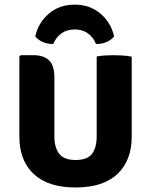

<svg xmlns="http://www.w3.org/2000/svg" viewBox="-20 -794 652 828"><path d="M548 -204.5Q548 -102 486.5 -43.8Q425 14.5 306 14.5Q187 14.5 125.2 -43.8Q63.5 -102 63.5 -204.5V-550L69.5 -556H124.5Q168 -556 191.2 -534Q214.5 -512 214.5 -460V-205.5Q214.5 -158 235.2 -131Q256 -104 306 -104Q357 -104 377 -131Q397 -158 397 -205.5V-550.5Q416 -554 436 -555Q456 -556 470.5 -556Q484.5 -556 507.2 -554.8Q530 -553.5 548 -549.5ZM472 -637Q459.5 -621 438 -612.2Q416.5 -603.5 394 -604.5Q382.5 -633.5 359 -650.2Q335.5 -667 302 -667Q268.5 -667 245 -650.2Q221.5 -633.5 210 -604.5Q187.5 -603.5 166 -612.2Q144.5 -621 132 -637Q145 -696 190.5 -735Q236 -774 302 -774Q368 -774 413.5 -735Q459 -696 472 -637Z"/></svg>

Font: Signika Negative SC
Style: Bold
Weight: 700
Designer: Anna Giedryś
Foundry: Anna Giedryś
Version: Version 2.000; ttfautohint (v1.8.3) -l 8 -r 50 -G 200 -x 9 -